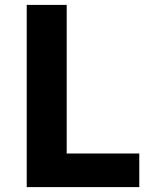

<svg xmlns="http://www.w3.org/2000/svg" viewBox="-20 -763 628 783"><path d="M89 0V-743H252V-137H548V0Z"/></svg>

Font: Noto Sans SC Thin ExtraBold
Style: Regular
Weight: 800
Version: Version 2.004-H2;hotconv 1.0.118;makeotfexe 2.5.65603